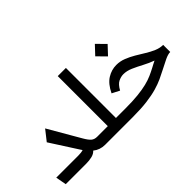

<svg xmlns="http://www.w3.org/2000/svg" viewBox="-51 -1235 1731 1731"><g transform="rotate(-45 814.0 -370.0)"><path d="M59 0 40 -102H319Q360 -102 384 -110Q377 -120 370 -131L205 -388L283 -487L458 -185Q485 -138 506.5 -120Q528 -102 562 -102H572V0H562Q496 0 448 -39Q429 -17 394.5 -8.5Q360 0 319 0Z M572 -102H697V-740H801V-102H891V0H572Q542 0 542 -53Q542 -102 572 -102Z M891 -102H920Q1014 -102 1081 -109Q1148 -116 1196.5 -128Q1245 -140 1282 -156.5Q1319 -173 1353 -191Q1368 -199 1383 -207Q1398 -215 1413 -222Q1363 -240 1313.5 -266.5Q1264 -293 1217.5 -313.5Q1171 -334 1127 -334Q1097 -334 1064 -318.5Q1031 -303 1002 -250L930 -287Q970 -370 1025 -404Q1080 -438 1141 -438Q1189 -438 1233.5 -420.5Q1278 -403 1320.5 -378Q1363 -353 1404 -327.5Q1445 -302 1486 -284.5Q1527 -267 1568 -267V-177Q1540 -177 1497.5 -157Q1455 -137 1400 -108Q1366 -90 1325 -71Q1284 -52 1229 -36Q1174 -20 1097 -10Q1020 0 914 0H891Q861 0 861 -53Q861 -102 891 -102ZM1143 -545 1062 -627 1139 -709 1220 -627Z"/></g></svg>

Font: Readex Pro
Style: Regular
Weight: 400
Designer: Bonnie Shaver-Troup, Thomas Jockin
Foundry: Lexend
Version: Version 1.204; ttfautohint (v1.8.4.7-5d5b)